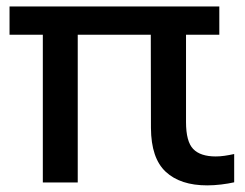

<svg xmlns="http://www.w3.org/2000/svg" viewBox="-20 -564 757 594"><path d="M112.5 0.5V-456.5H9.5V-544H658.5V-456.5H555.5V-186.5Q555.5 -126 577.8 -103Q600 -80 647.5 -80Q660.5 -80 674.5 -82Q688.5 -84 704.5 -87.5V0Q687 4 664.2 6.8Q641.5 9.5 621 9.5Q538 9.5 492.8 -32.5Q447.5 -74.5 447 -168L446.5 -456.5H220.5V0.5Z"/></svg>

Font: Encode Sans SemiExpanded SemiExpanded Medium
Style: Regular
Weight: 500
Width: 6
Designer: Multiple Designers
Foundry: Impallari Type
Version: Version 3.000; ttfautohint (v1.8.3) -l 8 -r 50 -G 200 -x 14 